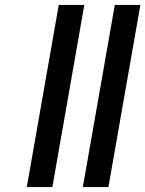

<svg xmlns="http://www.w3.org/2000/svg" viewBox="-20 -761 591 781"><path d="M193 0H89L219 -741H323ZM421 0H317L447 -741H551Z"/></svg>

Font: SVN-Poppins Medium
Style: Italic
Weight: 500
Italic angle: -10°
Designer: Ninad Kale (Devanagari), Jonny Pinhorn (Latin)
Foundry: Indian Type Foundry
Version: Version 3.002 2017; ttfautohint (v1.8.3)